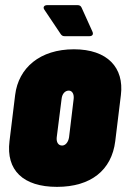

<svg xmlns="http://www.w3.org/2000/svg" viewBox="-20 -720 493 748"><path d="M340 -597 298 -690C295 -697 290 -700 282 -700H164C152 -700 146 -692 153 -682L216 -588C220 -582 224 -579 232 -579H328C340 -579 345 -586 340 -597ZM202 8C334 8 415 -57 429 -170L451 -350C464 -456 399 -528 268 -528C136 -528 52 -456 39 -350L17 -170C3 -57 70 8 202 8ZM222 -153C207 -153 199 -166 201 -185L220 -335C222 -354 233 -367 248 -367C261 -367 269 -354 267 -335L249 -185C246 -166 235 -153 222 -153Z"/></svg>

Font: Barlow Condensed Black
Style: Italic
Weight: 900
Width: 3
Italic angle: -7°
Designer: Jeremy Tribby
Foundry: Tribby Type
Version: Version 1.422;hotconv 1.0.109;makeotfexe 2.5.65596